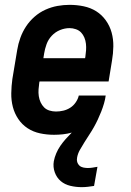

<svg xmlns="http://www.w3.org/2000/svg" viewBox="-20 -548 540 792"><path d="M317 224Q293 224 270 218.5Q247 213 230.5 199Q214 185 206 163Q198 141 202 117Q205 101 212 84.5Q219 68 229 53.5Q239 39 251 25.5Q263 12 276 -1Q258 4 239.5 6Q221 8 203 8Q173 8 145 2Q117 -4 94 -19Q71 -34 55.5 -57Q40 -80 33 -107Q26 -134 26.5 -163.5Q27 -193 31 -222L51 -342Q55 -367 64 -392Q73 -417 87.5 -439Q102 -461 122.5 -479Q143 -497 167.5 -508Q192 -519 217 -523.5Q242 -528 267 -528Q297 -528 325.5 -522Q354 -516 377 -501.5Q400 -487 416.5 -464Q433 -441 440.5 -413.5Q448 -386 447.5 -356.5Q447 -327 442 -298L428 -212H143L142 -207Q140 -193 139 -179Q138 -165 140 -151.5Q142 -138 147.5 -126Q153 -114 162 -105Q171 -96 184 -92Q197 -88 211 -88Q226 -88 241 -91.5Q256 -95 269.5 -103.5Q283 -112 292.5 -126Q302 -140 305 -154H416Q414 -138 409 -121Q404 -104 397.5 -87.5Q391 -71 383.5 -55Q376 -39 367 -23Q358 -7 348 8Q338 23 328.5 38.5Q319 54 310 69.5Q301 85 298 102Q296 112 298.5 120.5Q301 129 307.5 135Q314 141 323.5 143Q333 145 342 145Q352 145 361.5 143.5Q371 142 382 140L368 219Q355 221 342.5 222.5Q330 224 317 224ZM159 -308H331L332 -313Q334 -327 335 -340.5Q336 -354 334.5 -367.5Q333 -381 328 -393Q323 -405 314.5 -414Q306 -423 293 -427.5Q280 -432 267 -432Q247 -432 227.5 -424Q208 -416 193.5 -400.5Q179 -385 172 -365.5Q165 -346 162 -327Z"/></svg>

Font: Iosevka Oblique
Style: Bold
Weight: 700
Italic angle: -9°
Monospace: yes
Designer: Belleve Invis
Foundry: Belleve Invis
Version: Version 32.5.0; ttfautohint (v1.8.4)